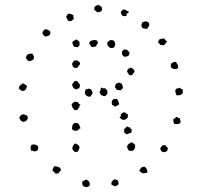

<svg xmlns="http://www.w3.org/2000/svg" viewBox="-20 -762 842 800"><path d="M391.6 -742.2Q396.5 -735.4 403.3 -734.4Q403.3 -729.5 404.3 -727.1Q405.3 -724.6 405.3 -722.7Q404.3 -715.8 398.4 -713.4Q392.6 -710.9 385.7 -710.9Q377 -717.8 375.5 -719.2Q374 -720.7 372.1 -721.7Q374 -728.5 373.5 -730Q373 -731.4 374 -733.4Q382.8 -741.2 386.2 -740.2Q389.6 -739.3 391.6 -742.2ZM516.6 -714.8Q513.7 -704.1 511.7 -706.5Q509.8 -709 507.8 -707Q509.8 -695.3 502.9 -694.8Q496.1 -694.3 490.2 -696.3Q487.3 -700.2 484.9 -705.1Q482.4 -710 484.4 -714.8Q493.2 -721.7 493.2 -722.7Q502.9 -722.7 509.8 -715.8ZM286.1 -698.2Q285.2 -693.4 286.1 -690.4Q287.1 -687.5 288.1 -683.6Q283.2 -679.7 279.3 -676.3Q275.4 -672.9 266.6 -673.8Q261.7 -680.7 259.8 -681.2Q257.8 -681.6 259.8 -683.6Q253.9 -693.4 256.8 -695.3Q259.8 -697.3 260.7 -702.1Q268.6 -707 274.4 -704.1Q280.3 -701.2 286.1 -698.2ZM592.8 -641.6Q585 -642.6 578.6 -643.6Q572.3 -644.5 570.3 -651.4Q568.4 -656.2 569.8 -659.7Q571.3 -663.1 572.3 -668Q585 -674.8 590.8 -672.4Q596.7 -669.9 600.6 -667Q602.5 -657.2 601.6 -655.8Q600.6 -654.3 599.6 -652.3ZM171.9 -640.6Q182.6 -636.7 187 -633.3Q191.4 -629.9 189.5 -623Q189.5 -618.2 187 -616.2Q184.6 -614.3 179.7 -612.3Q171.9 -609.4 168.9 -609.9Q166 -610.4 161.1 -616.2Q158.2 -619.1 157.2 -622.1Q156.2 -625 158.2 -629.9Q160.2 -633.8 161.1 -634.8Q162.1 -635.7 166 -638.7ZM675.8 -590.8Q670.9 -580.1 667.5 -578.1Q664.1 -576.2 662.1 -573.2Q657.2 -573.2 655.3 -574.2Q653.3 -575.2 648.4 -574.2Q646.5 -579.1 642.6 -581.1Q638.7 -583 638.7 -587.9Q642.6 -598.6 646.5 -598.6Q659.2 -601.6 660.6 -602.1Q662.1 -602.5 664.1 -601.6Q667 -598.6 668.9 -595.2Q670.9 -591.8 675.8 -590.8ZM87.9 -519.5Q89.8 -530.3 92.8 -534.2Q105.5 -539.1 108.4 -538.6Q111.3 -538.1 115.2 -538.1Q122.1 -527.3 121.1 -523.4Q120.1 -519.5 120.1 -514.6Q109.4 -507.8 104.5 -507.8Q99.6 -507.8 95.7 -508.8Q94.7 -512.7 92.3 -514.6Q89.8 -516.6 87.9 -519.5ZM722.7 -480.5Q718.8 -473.6 706.1 -474.6Q701.2 -474.6 698.2 -477.5Q695.3 -480.5 692.4 -481.4Q692.4 -486.3 691.9 -488.8Q691.4 -491.2 692.4 -496.1Q697.3 -499 701.2 -502Q705.1 -504.9 712.9 -503.9Q721.7 -492.2 721.2 -488.8Q720.7 -485.4 722.7 -480.5ZM91.8 -406.2Q91.8 -382.8 71.3 -382.8Q64.5 -388.7 62.5 -389.2Q60.5 -389.6 59.6 -391.6Q58.6 -396.5 59.6 -398.9Q60.5 -401.4 61.5 -403.3Q69.3 -411.1 71.3 -412.6Q73.2 -414.1 76.2 -414.1Q80.1 -414.1 83.5 -410.2Q86.9 -406.2 91.8 -406.2ZM740.2 -389.6Q742.2 -386.7 741.7 -382.3Q741.2 -377.9 742.2 -375Q734.4 -362.3 715.8 -365.2Q708 -378.9 711.9 -390.6Q714.8 -392.6 719.7 -393.6Q724.6 -394.5 728.5 -396.5Q734.4 -390.6 740.2 -389.6ZM70.3 -285.2Q73.2 -284.2 76.2 -285.2Q79.1 -286.1 81.1 -285.2Q83 -283.2 86.9 -282.2Q90.8 -281.2 92.8 -280.3Q94.7 -275.4 95.7 -274.4Q96.7 -273.4 95.7 -269.5Q92.8 -263.7 92.8 -262.7Q92.8 -261.7 90.8 -259.8Q79.1 -252 76.2 -254.9Q74.2 -254.9 70.8 -256.8Q67.4 -258.8 65.4 -260.7Q63.5 -267.6 62 -267.6Q60.5 -267.6 60.5 -271.5Q61.5 -276.4 64.5 -278.3Q67.4 -280.3 70.3 -285.2ZM728.5 -269.5Q730.5 -263.7 731.9 -259.3Q733.4 -254.9 731.4 -250Q727.5 -246.1 720.7 -245.1Q713.9 -244.1 706.1 -246.1Q704.1 -251 702.6 -254.9Q701.2 -258.8 703.1 -266.6Q705.1 -268.6 708.5 -269Q711.9 -269.5 712.9 -274.4Q718.8 -275.4 721.2 -272.5Q723.6 -269.5 728.5 -269.5ZM679.7 -143.6Q676.8 -132.8 675.8 -132.8Q674.8 -132.8 672.9 -130.9Q666 -127 660.6 -128.4Q655.3 -129.9 653.3 -130.9Q648.4 -140.6 647.5 -141.6Q650.4 -152.3 657.7 -155.8Q665 -159.2 671.9 -155.3Q671.9 -150.4 674.8 -149.4Q677.7 -148.4 679.7 -143.6ZM113.3 -160.2Q117.2 -158.2 120.6 -159.7Q124 -161.1 126 -160.2Q131.8 -156.2 134.3 -155.8Q136.7 -155.3 138.7 -153.3Q140.6 -142.6 135.7 -134.8L125 -130.9Q119.1 -131.8 116.7 -133.8Q114.3 -135.7 110.4 -133.8Q106.4 -142.6 107.9 -145.5Q109.4 -148.4 107.4 -152.3ZM224.6 -41Q221.7 -40 218.3 -39.1Q214.8 -38.1 210.9 -39.1Q202.1 -49.8 198.2 -50.8Q200.2 -63.5 207 -69.3Q214.8 -69.3 224.1 -65.9Q233.4 -62.5 233.4 -53.7Q233.4 -49.8 230 -47.9Q226.6 -45.9 224.6 -41ZM593.8 -43Q583 -40 578.6 -40Q574.2 -40 572.3 -41Q570.3 -42 566.9 -44.9Q563.5 -47.9 560.5 -49.8Q565.4 -60.5 568.4 -63.5Q577.1 -69.3 584 -66.4Q595.7 -55.7 593.8 -43ZM458 14.6Q452.1 9.8 445.3 8.8Q445.3 5.9 444.3 2.4Q443.4 -1 445.3 -4.9Q454.1 -13.7 455.1 -14.2Q456.1 -14.6 460 -14.6Q463.9 -14.6 465.3 -12.7Q466.8 -10.7 470.7 -10.7Q472.7 -6.8 473.6 -2Q474.6 2.9 472.7 7.8Q467.8 11.7 458 14.6ZM322.3 -4.9Q327.1 -6.8 330.1 -9.3Q333 -11.7 337.9 -13.7Q348.6 -11.7 353 -1Q357.4 9.8 349.6 14.6Q341.8 17.6 341.3 18.1Q340.8 18.6 335.9 16.6Q329.1 16.6 325.2 10.7Q321.3 2.9 322.8 0.5Q324.2 -2 322.3 -4.9ZM384.8 -592.8Q385.7 -588.9 387.2 -587.4Q388.7 -585.9 387.7 -582Q379.9 -571.3 379.4 -569.8Q378.9 -568.4 377 -566.4Q373 -568.4 370.1 -566.9Q367.2 -565.4 365.2 -565.4Q359.4 -567.4 357.4 -571.8Q355.5 -576.2 351.6 -580.1Q354.5 -590.8 355.5 -590.3Q356.4 -589.8 358.4 -591.8Q369.1 -595.7 374.5 -595.2Q379.9 -594.7 384.8 -592.8ZM454.1 -563.5Q440.4 -558.6 432.6 -567.4Q424.8 -576.2 427.7 -586.9Q436.5 -591.8 436.5 -593.8Q443.4 -595.7 449.2 -594.7Q453.1 -593.8 454.1 -591.8Q455.1 -589.8 459 -587.9Q457 -585 459 -582Q460.9 -579.1 460 -575.2Q459 -571.3 457.5 -568.8Q456.1 -566.4 454.1 -563.5ZM289.1 -566.4Q278.3 -584 283.2 -588.9Q293.9 -595.7 295.9 -596.7Q297.9 -597.7 300.8 -596.7Q303.7 -594.7 306.2 -591.8Q308.6 -588.9 311.5 -586.9Q310.5 -576.2 312 -575.7Q313.5 -575.2 311.5 -574.2Q310.5 -570.3 303.7 -565.4Q298.8 -565.4 296.4 -566.4Q293.9 -567.4 289.1 -566.4ZM497.1 -525.4Q495.1 -528.3 491.7 -530.8Q488.3 -533.2 488.3 -538.1Q487.3 -542 489.3 -548.8Q495.1 -555.7 497.1 -555.2Q499 -554.7 499 -556.6Q502 -556.6 503.9 -555.2Q505.9 -553.7 509.8 -554.7Q511.7 -552.7 512.7 -549.8Q513.7 -546.9 518.6 -546.9Q519.5 -542 519 -539.1Q518.6 -536.1 517.6 -532.2Q512.7 -527.3 508.8 -526.9Q504.9 -526.4 497.1 -525.4ZM304.7 -480.5Q291 -477.5 288.1 -480.5Q285.2 -483.4 282.2 -485.4Q284.2 -489.3 282.2 -490.2Q280.3 -491.2 280.3 -496.1Q285.2 -506.8 289.1 -509.8Q295.9 -508.8 296.9 -509.8Q297.9 -510.7 299.8 -510.7Q304.7 -508.8 309.6 -504.4Q314.5 -500 313.5 -495.1Q311.5 -490.2 308.1 -488.3Q304.7 -486.3 304.7 -480.5ZM541 -464.8Q539.1 -460 536.1 -457Q533.2 -454.1 531.2 -449.2Q529.3 -449.2 525.9 -448.7Q522.5 -448.2 518.6 -449.2Q509.8 -460.9 509.8 -465.3Q509.8 -469.7 513.7 -474.6L525.4 -480.5Q536.1 -474.6 537.6 -471.2Q539.1 -467.8 541 -464.8ZM482.4 -385.7Q477.5 -385.7 475.6 -386.7Q473.6 -387.7 469.7 -386.7Q464.8 -387.7 464.4 -391.1Q463.9 -394.5 459 -396.5Q460 -398.4 460 -403.3Q460 -408.2 462.9 -412.1Q471.7 -418 475.6 -418Q485.4 -414.1 486.3 -413.6Q487.3 -413.1 488.3 -412.1Q494.1 -396.5 490.7 -393.1Q487.3 -389.6 482.4 -385.7ZM309.6 -393.6Q305.7 -394.5 302.7 -392.1Q299.8 -389.6 297.9 -389.6Q293 -389.6 291 -392.1Q289.1 -394.5 285.2 -396.5Q281.2 -403.3 280.3 -409.2Q283.2 -415 288.1 -420.9Q293 -426.8 301.8 -423.8Q307.6 -414.1 310.5 -414.1Q314.5 -403.3 312.5 -400.9Q310.5 -398.4 309.6 -393.6ZM399.4 -386.7Q398.4 -391.6 399.4 -392.6Q400.4 -393.6 402.3 -397.5Q406.2 -394.5 409.2 -394Q412.1 -393.6 418 -394.5Q419.9 -392.6 421.4 -390.1Q422.9 -387.7 426.8 -386.7Q425.8 -381.8 427.2 -378.9Q428.7 -376 427.7 -372.1Q422.9 -366.2 420.9 -363.8Q418.9 -361.3 414.1 -361.3Q411.1 -361.3 408.7 -363.3Q406.2 -365.2 403.3 -364.3Q400.4 -366.2 398.9 -370.6Q397.5 -375 393.6 -377ZM352.5 -358.4Q347.7 -360.4 345.2 -360.8Q342.8 -361.3 338.9 -364.3Q332 -374 334 -378.4Q335.9 -382.8 335.9 -388.7Q348.6 -392.6 351.6 -392.6Q359.4 -390.6 361.8 -385.7Q364.3 -380.9 366.2 -375Q363.3 -370.1 360.8 -365.2Q358.4 -360.4 352.5 -358.4ZM476.6 -327.1Q471.7 -324.2 467.3 -321.3Q462.9 -318.4 456.1 -317.4Q456.1 -322.3 452.1 -322.8Q448.2 -323.2 446.3 -326.2Q444.3 -337.9 446.8 -341.3Q449.2 -344.7 451.2 -348.6Q456.1 -348.6 459 -349.6Q461.9 -350.6 466.8 -349.6Q474.6 -339.8 473.6 -339.8Q472.7 -339.8 472.7 -338.9Q474.6 -336.9 475.1 -334Q475.6 -331.1 476.6 -327.1ZM315.4 -327.1Q313.5 -323.2 311.5 -321.3Q309.6 -319.3 310.5 -314.5Q304.7 -310.5 301.8 -303.7Q295.9 -303.7 293.5 -303.2Q291 -302.7 289.1 -304.7Q281.2 -314.5 280.3 -318.4Q279.3 -322.3 278.3 -327.1Q280.3 -331.1 283.2 -332Q286.1 -333 288.1 -337.9Q293 -337.9 295.9 -337.9Q298.8 -337.9 303.7 -336.9Q309.6 -327.1 312 -327.6Q314.5 -328.1 315.4 -327.1ZM512.7 -286.1Q513.7 -278.3 512.2 -273.4Q510.7 -268.6 503.9 -265.6Q498 -260.7 489.3 -263.7Q486.3 -264.6 484.4 -267.1Q482.4 -269.5 477.5 -271.5Q484.4 -275.4 483.4 -285.2Q487.3 -289.1 490.7 -292Q494.1 -294.9 502 -293Q504.9 -291 506.3 -288.6Q507.8 -286.1 512.7 -286.1ZM315.4 -227.5Q310.5 -226.6 309.1 -224.1Q307.6 -221.7 304.7 -219.7Q301.8 -216.8 292 -216.8Q289.1 -217.8 286.1 -219.7Q283.2 -221.7 279.3 -223.6Q280.3 -227.5 280.8 -231Q281.2 -234.4 281.2 -239.3Q283.2 -243.2 285.2 -245.1Q287.1 -247.1 289.1 -249Q302.7 -252 307.6 -245.1Q312.5 -238.3 315.4 -227.5ZM529.3 -221.7Q529.3 -218.8 528.3 -216.3Q527.3 -213.9 527.3 -209Q513.7 -206.1 508.8 -202.1Q503.9 -203.1 502.9 -205.6Q502 -208 498 -209Q497.1 -213.9 497.6 -217.3Q498 -220.7 498 -226.6Q502.9 -226.6 503.9 -229.5Q504.9 -232.4 507.8 -234.4Q512.7 -234.4 515.1 -232.4Q517.6 -230.5 522.5 -230.5Q522.5 -226.6 524.9 -225.1Q527.3 -223.6 529.3 -221.7ZM543 -158.2Q543.9 -147.5 541 -142.6Q538.1 -137.7 533.2 -133.8Q520.5 -131.8 513.7 -137.7Q512.7 -141.6 511.2 -145Q509.8 -148.4 508.8 -151.4Q513.7 -160.2 514.6 -161.1Q524.4 -168.9 531.2 -168.9ZM303.7 -129.9Q300.8 -129.9 297.9 -128.9Q294.9 -127.9 292 -128.9Q290 -129.9 286.1 -134.3Q282.2 -138.7 282.2 -140.6Q280.3 -148.4 285.2 -156.2Q290 -164.1 294.9 -164.1Q302.7 -159.2 304.7 -158.7Q306.6 -158.2 307.6 -156.2Q312.5 -148.4 311.5 -146Q310.5 -143.6 308.6 -138.7Z"/></svg>

Font: Codystar
Style: Light
Weight: 300
Version: Version 1.000